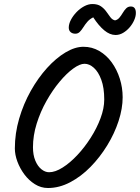

<svg xmlns="http://www.w3.org/2000/svg" viewBox="-20 -955 698 958"><path d="M54.1 -214.4Q54.1 -289.4 75.6 -363.1Q97.2 -436.8 133.5 -501.5Q169.9 -566.2 214.8 -615.8Q259.7 -665.3 306.9 -693.5Q354.1 -721.6 396.4 -721.6Q439.3 -721.6 475.4 -700.6Q511.5 -679.5 537.6 -643.5Q563.6 -607.4 577.8 -562.4Q592 -517.5 592 -469.7Q592 -413.7 571.7 -351.3Q551.4 -289 515.1 -229.7Q478.7 -170.3 431.7 -122.3Q384.7 -74.3 330.1 -45.6Q275.5 -16.9 219.4 -16.9Q184.3 -16.9 154 -36Q123.8 -55 101.7 -84.7Q79.6 -114.5 66.8 -148.7Q54.1 -183 54.1 -214.4ZM401.9 -636.8Q378.3 -636.8 345.1 -612.7Q311.9 -588.6 277.1 -546.8Q242.2 -505.1 212 -451.5Q181.7 -397.9 163.1 -338.3Q144.5 -278.8 144.5 -220.2Q144.5 -181.5 156.2 -153.5Q167.9 -125.5 186.5 -110.6Q205.1 -95.6 224.9 -95.6Q255.5 -95.6 292.3 -118.9Q329.2 -142.1 365.6 -180.9Q402 -219.6 432.4 -267.3Q462.9 -315 481.5 -364.7Q500.1 -414.4 500.1 -458.4Q500.1 -517.3 485.4 -557Q470.8 -596.7 448.3 -616.7Q425.8 -636.8 401.9 -636.8ZM441.2 -934.9Q467.3 -934.9 483.6 -923.6Q499.9 -912.2 510.6 -896.9Q521.3 -881.5 531 -868.8Q540.7 -856.1 554 -853.3Q566.9 -856.1 575.8 -866.8Q584.8 -877.5 592.5 -890.7Q600.2 -903.9 609.6 -913.3Q619 -922.6 632.8 -922.6Q657.9 -922.6 657.9 -890.2Q657.9 -873.4 649.5 -854.3Q641.1 -835.1 626.8 -818.5Q612.6 -801.9 594.4 -791.1Q576.1 -780.4 556.8 -780.4Q528.1 -780.4 500.1 -803.7Q472.1 -827 445.2 -868.5Q427.5 -859.8 415.9 -846.3Q404.3 -832.7 395.8 -819Q387.3 -805.3 378.2 -796.1Q369.1 -786.8 355.9 -786.8Q341.4 -786.8 332.2 -794.9Q323.1 -803 323.1 -817.3Q323.1 -835.4 333.6 -855.7Q344.1 -875.9 361.3 -894Q378.6 -912.1 399.6 -923.5Q420.7 -934.9 441.2 -934.9Z"/></svg>

Font: Kalam Variable Light
Style: Regular
Weight: 300
Designer: Lipi Raval, Jonny Pinhorn
Foundry: Indian Type Foundry
Version: Version 3.000